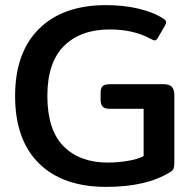

<svg xmlns="http://www.w3.org/2000/svg" viewBox="-20 -715 740 750"><path d="M39 -340Q39 -510 132.5 -602.5Q226 -695 395 -695Q463 -695 522 -681Q581 -667 620 -641Q629 -635 629 -628Q629 -623 625 -616L596 -566Q590 -557 584 -557Q581 -557 571 -562Q503 -600 409 -600Q295 -600 230 -535.5Q165 -471 165 -340Q165 -208 228 -144Q291 -80 401 -80Q441 -80 479 -86.5Q517 -93 541 -105V-290H409Q389 -290 381 -298.5Q373 -307 373 -326V-352Q373 -371 381 -378.5Q389 -386 409 -386H620Q642 -386 651.5 -375.5Q661 -365 661 -343V-79Q661 -64 658 -56.5Q655 -49 645 -43Q553 15 395 15Q225 15 132 -77Q39 -169 39 -340Z"/></svg>

Font: Mitr
Style: Regular
Weight: 400
Designer: Thanarat Vachiruckul
Foundry: Cadson Demak
Version: Version 1.002